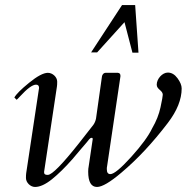

<svg xmlns="http://www.w3.org/2000/svg" viewBox="-20 -728 741 762"><path d="M365.5 -520 474.1 -640 505.6 -519H529.6L516.4 -708H464.4L341.5 -520ZM170 -439C152.7 -439 127.8 -425.8 95.5 -399.5C63.2 -373.2 43.7 -353.7 37 -341L46 -332C48.7 -334 53 -338.3 59 -345C87.7 -376.3 109 -392 123 -392C131 -392 135 -387.7 135 -379L84 -41C83.3 -36.3 83 -29.8 83 -21.5C83 -3.7 100.5 14 119 14C138.3 14 160.7 3.8 186 -16.5C211.3 -36.8 238.7 -63.7 268 -97C286.3 -118.3 308.9 -145.9 325 -164C331.5 -171.3 336.1 -181 344 -181C346.7 -181 348 -179.3 348 -176L332 -68C330.7 -62 330 -55 330 -47C330 -6.3 341.7 14 365 14C385 14 417.3 -5 462 -43C524.7 -95.7 586 -161.3 646 -240C682.7 -288 701 -333.7 701 -377C701 -389 695.5 -402.5 684.5 -417.5C673.5 -432.5 660.7 -440 646 -440C624.4 -440 602 -415.2 602 -392C602 -372.7 626 -369.5 626 -352C626 -346.7 623 -330 617 -302C611 -274 600 -246.3 584 -219C569.3 -188.3 541.5 -150.3 500.5 -105C459.5 -59.7 432 -37 418 -37C408.7 -37 404 -43.3 404 -56V-62C404 -63.3 404.3 -65.3 405 -68L458 -425C458.7 -433.7 455.3 -438.3 448 -439H399C390.6 -439 384 -430.1 384 -420L361 -257C359 -247.7 355.5 -239.5 350.5 -232.5C345.5 -225.5 326.3 -201 293 -159C227 -75.7 186 -34 170 -34C160 -33.3 155 -36.7 155 -44V-46L206 -385C206.7 -389 207 -395.3 207 -404C207 -422.2 188.7 -439 170 -439Z"/></svg>

Font: fbb
Style: Italic
Weight: 400
Italic angle: -12°
Designer: David J. Perry, Michael Sharpe
Version: Version 0.991